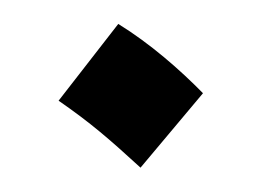

<svg xmlns="http://www.w3.org/2000/svg" viewBox="-31 -451 407 299"><g transform="rotate(-5 172.5 -302.0)"><path d="M178 -189 285 -296C253 -335 210 -380 163 -415L60 -304C107 -265 133 -238 178 -189Z"/></g></svg>

Font: Noto Sans Arabic UI
Style: Bold
Weight: 700
Designer: Monotype Design Team, Nadine Chahine and Nizar Qandah
Foundry: Monotype Imaging Inc.
Version: Version 2.010